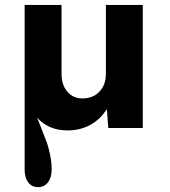

<svg xmlns="http://www.w3.org/2000/svg" viewBox="-20 -520 690 780"><path d="M80.1 168.9V-263.2V-500H230V-220.2Q230 -175.3 253.4 -147.7Q276.9 -120.1 314.9 -120.1Q357.9 -120.1 384 -147.7Q410.2 -175.3 410.2 -220.2V-500H560.1V0H419.9L414.1 -77.1Q388.2 -35.6 347.2 -12.9Q306.2 9.8 254.9 9.8Q177.2 9.8 130.9 -42Q136.7 -26.4 151.4 10Q166 46.4 171.9 63.5Q177.7 80.6 183.8 110.4Q189.9 140.1 189.9 168.9Q189.9 200.7 175 220.5Q160.2 240.2 134.8 240.2Q109.4 240.2 94.7 220.9Q80.1 201.7 80.1 168.9Z"/></svg>

Font: Gully
Style: Bold
Weight: 700
Designer: jaikishan Patel
Foundry: MagicType
Version: Version 1.000;Glyphs 3.2 (3242)